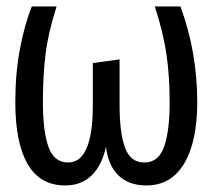

<svg xmlns="http://www.w3.org/2000/svg" viewBox="-20 -560 655 592"><path d="M536.4 -540Q588.2 -399.5 588.2 -244.6Q588.2 -123.6 547.9 -55.9Q507.7 11.8 431.3 11.8Q377.9 11.8 345.9 -18.5Q313.8 -48.7 306.7 -107.7Q294.4 -50.3 262.6 -19.2Q230.8 11.8 181 11.8Q103.6 11.8 65.4 -53.8Q27.2 -119.5 27.2 -244.6Q27.2 -333.8 41.3 -408.5Q55.4 -483.1 77.9 -540H154.4Q128.7 -459.5 120.5 -393.6Q112.3 -327.7 112.3 -244.6Q112.3 -154.9 129.5 -106.9Q146.7 -59 190.3 -59Q266.2 -59 266.2 -236.4V-365.6L348.7 -376.9V-235.9Q348.7 -150.3 365.4 -104.6Q382.1 -59 425.1 -59Q468.7 -59 485.9 -107.2Q503.1 -155.4 503.1 -244.6Q503.1 -324.1 493.6 -390.5Q484.1 -456.9 457.4 -540Z"/></svg>

Font: Fira Code Fixed
Style: Regular
Weight: 400
Monospace: yes
Designer: Carrois Corporate, Edenspiekermann AG, Nikita Prokopov
Foundry: Carrois Corporate, Edenspiekermann AG, Nikita Prokopov
Version: Version 5.002